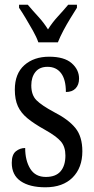

<svg xmlns="http://www.w3.org/2000/svg" viewBox="-20 -786 401 816"><path d="M173 10Q106 10 68 -16Q30 -42 30 -94Q30 -129 47.5 -143Q65 -157 87 -157Q87 -104 108.5 -69Q130 -34 175 -34Q217 -34 237.5 -58Q258 -82 258 -125Q258 -162 239 -184.5Q220 -207 170 -235Q125 -260 97 -283Q69 -306 56 -334.5Q43 -363 43 -405Q43 -473 83.5 -509Q124 -545 189 -545Q253 -545 284.5 -517.5Q316 -490 316 -452Q316 -426 301.5 -410.5Q287 -395 260 -395Q260 -448 239.5 -475Q219 -502 182 -502Q148 -502 130.5 -480Q113 -458 113 -423Q113 -382 135 -360Q157 -338 209 -310Q270 -279 300 -242.5Q330 -206 330 -143Q330 -73 288.5 -31.5Q247 10 173 10ZM143 -606Q135 -629 120 -655.5Q105 -682 89.5 -708Q74 -734 61 -753V-766H98Q119 -741 142.5 -715.5Q166 -690 184 -661Q202 -690 225.5 -715.5Q249 -741 270 -766H307V-753Q295 -734 279 -708Q263 -682 249 -655.5Q235 -629 226 -606Z"/></svg>

Font: Noto Serif Thai ExtraCondensed
Style: Regular
Weight: 400
Width: 2
Designer: Monotype Design Team
Foundry: Monotype Imaging Inc.
Version: Version 2.002; ttfautohint (v1.8.4.7-5d5b)